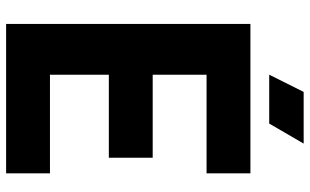

<svg xmlns="http://www.w3.org/2000/svg" viewBox="-208 -782 990 613"><g transform="rotate(90 286.5 -475.0)"><path d="M56 -780H533V-640H218V-468H483V-328H218V-140H533V0H56ZM273 -950H438L374 -840H218Z"/></g></svg>

Font: Cooper Hewitt
Style: Bold
Weight: 711
Designer: Village Type and Design LLC
Foundry: Cooper Hewitt Smithsonian Design Museum
Version: 1.000